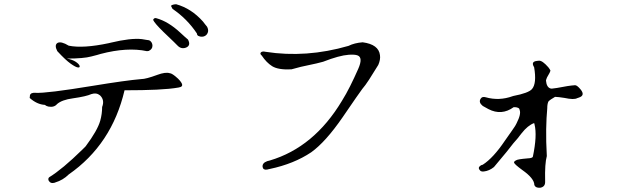

<svg xmlns="http://www.w3.org/2000/svg" viewBox="-20 -818 3040 908"><path d="M956 -653Q945 -642 927 -645Q927 -645 924 -646Q921 -647 916 -649Q911 -654 911 -660Q865 -729 796 -776Q788 -790 789 -791Q795 -797 813 -798Q885 -778 940 -716Q945 -709 950 -703Q955 -697 959 -692Q971 -670 956 -653ZM860 -593Q837 -584 819 -603Q817 -606 753 -667Q711 -708 704 -724Q709 -735 719 -732Q748 -724 776 -707Q804 -690 831 -665Q845 -652 854.5 -643.5Q864 -635 869 -631Q884 -603 860 -593ZM296 -541Q323 -536 338.5 -525.5Q354 -515 356.5 -506.5Q359 -498 348.5 -499Q338 -500 314 -517Q290 -534 252 -575L251 -576Q236 -605 252 -615Q269 -624 305 -602Q373 -588 495 -614Q497 -615 499 -615Q501 -615 503 -616Q599 -639 651 -633Q657 -632 663 -631Q669 -630 675 -629Q694 -629 700 -610Q701 -607 701 -602Q701 -585 683 -577Q680 -576 675 -576Q582 -596 456 -563Q444 -559 412 -551Q376 -541 296 -541ZM239 46Q219 52 210 36Q206 26 213 20Q244 1 283 -31.5Q322 -64 370 -111L385 -126Q441 -201 454 -247Q463 -279 463 -312Q476 -345 453 -367Q436 -381 412 -373Q388 -362 325 -353Q273 -346 250 -326Q236 -309 209 -314Q199 -316 192 -322Q155 -324 120 -355Q121 -356 121 -360Q120 -377 138 -379H148Q199 -376 418 -412Q497 -425 554.5 -433Q612 -441 648 -444Q670 -444 724 -464Q762 -478 782 -472Q794 -472 822 -446Q858 -410 828 -405Q826 -404 824 -404Q784 -397 720.5 -394Q657 -391 569 -391Q509 -135 305 7Q278 34 241 45Q240 46 239 46Z M1243 -16Q1225 -13 1222 -28Q1219 -47 1244 -56L1256 -59Q1465 -121 1597 -341Q1617 -373 1636 -411Q1655 -449 1674 -492Q1698 -546 1671 -556Q1658 -561 1629 -559Q1585 -556 1508 -526Q1498 -522 1403 -502Q1378 -496 1358 -490Q1296 -487 1267 -505Q1240 -522 1218 -555Q1206 -565 1216 -572Q1223 -576 1236 -573Q1428 -543 1628 -601Q1656 -615 1695 -618Q1771 -608 1777 -557Q1780 -536 1769 -511Q1744 -470 1725.5 -441.5Q1707 -413 1693 -397Q1686 -387 1662.5 -354Q1639 -321 1600 -263Q1520 -147 1452 -98Q1370 -43 1256 -19Q1252 -18 1249 -17.5Q1246 -17 1243 -16Z M2534 70Q2512 71 2507 57Q2507 26 2450 -14Q2413 -41 2411 -49Q2410 -54 2419 -59Q2420 -60 2421 -60Q2427 -65 2475 -69Q2498 -70 2500 -77Q2521 -177 2508 -229Q2507 -231 2507 -233Q2507 -235 2506 -236Q2476 -225 2447 -188Q2440 -180 2436 -174Q2432 -168 2430 -166Q2412 -147 2376 -100Q2336 -51 2316 -28Q2294 -10 2268 -7Q2256 -6 2251 -11Q2237 -25 2253 -35Q2255 -37 2258 -37.5Q2261 -38 2263 -39Q2313 -71 2368 -153Q2388 -182 2400 -198.5Q2412 -215 2414 -219Q2416 -221 2418 -225.5Q2420 -230 2423 -235Q2446 -280 2437 -299Q2437 -305 2430 -308Q2423 -311 2416 -311H2409Q2352 -270 2290 -302Q2280 -307 2263 -317Q2242 -334 2253 -351Q2260 -363 2277 -358Q2340 -340 2404 -363Q2405 -364 2407 -364Q2480 -378 2496 -397Q2519 -424 2506 -500Q2489 -527 2520 -530Q2523 -531 2529 -531Q2545 -532 2573 -500Q2576 -496 2578.5 -492.5Q2581 -489 2583 -485Q2583 -478 2567 -452Q2562 -440 2562 -437Q2565 -403 2586 -399H2591Q2600 -399 2664 -411Q2674 -413 2682.5 -413.5Q2691 -414 2699 -415Q2708 -416 2725 -396Q2750 -366 2716 -356Q2715 -355 2713.5 -355Q2712 -355 2710 -354Q2695 -345 2649 -355Q2635 -357 2624 -358.5Q2613 -360 2605 -360Q2581 -346 2575 -340Q2568 -330 2568 -305Q2564 -263 2563 -207Q2562 -151 2566 -80Q2561 -62 2559 -33Q2557 -4 2558 37V41Q2559 66 2534 70Z"/></svg>

Font: New Tegomin
Style: Regular
Weight: 400
Designer: Kyosuke Nagai
Version: Version 1.000